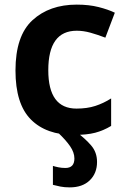

<svg xmlns="http://www.w3.org/2000/svg" viewBox="-20 -574 548 831"><path d="M300 10Q356 10 392 0.5Q428 -9 461 -29V-148Q428 -127 392.5 -115.5Q357 -104 311 -104Q189 -104 189 -270Q189 -441 312 -441Q341 -441 371.5 -432.5Q402 -424 436 -411L477 -519Q448 -533 406.5 -543.5Q365 -554 312 -554Q194 -554 120.5 -486.5Q47 -419 47 -269Q47 -124 113.5 -57Q180 10 300 10ZM302 112Q302 153 263 153Q247 153 232.5 150Q218 147 209 144V226Q224 230 241.5 233.5Q259 237 282 237Q337 237 368.5 206.5Q400 176 400 127Q400 85 374.5 55.5Q349 26 314 0H231Q265 32 283.5 59Q302 86 302 112Z"/></svg>

Font: Noto Sans UI
Style: Bold
Weight: 700
Designer: Monotype Design Team
Foundry: Monotype Imaging Inc.
Version: Version 1.901